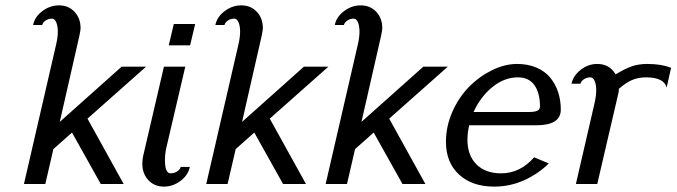

<svg xmlns="http://www.w3.org/2000/svg" viewBox="-20 -690 2537 720"><path d="M149.9 0H69.8L190.9 -524.9Q196.8 -550.8 196.8 -570.8Q196.8 -592.8 190.9 -606.4Q185.1 -620.1 174.8 -620.1Q161.6 -620.1 151.1 -613Q140.6 -606 138.2 -596.2H104Q110.4 -627 138.9 -648.4Q167.5 -669.9 201.2 -669.9Q236.8 -669.9 259.5 -645.8Q282.2 -621.6 282.2 -584Q282.2 -578.1 277.8 -556.2L204.1 -232.9L436 -439.9H527.8L308.1 -245.1L443.8 0H357.9L250 -192.9L180.2 -130.9Z M631.8 -600.1H711.9L692.9 -520H612.8ZM603.5 -134.8Q598.6 -113.3 598.6 -88.9Q598.6 -40 619.6 -40Q633.3 -40 644.3 -47.1Q655.3 -54.2 657.7 -64H691.9Q685.5 -33.2 657 -11.7Q628.4 9.8 594.7 9.8Q559.1 9.8 536.4 -14.4Q513.7 -38.6 513.7 -76.2Q513.7 -89.4 516.6 -104L594.7 -439.9H674.8Z M833.5 0H753.4L874.5 -524.9Q880.4 -550.8 880.4 -570.8Q880.4 -592.8 874.5 -606.4Q868.7 -620.1 858.4 -620.1Q845.2 -620.1 834.7 -613Q824.2 -606 821.8 -596.2H787.6Q793.9 -627 822.5 -648.4Q851.1 -669.9 884.8 -669.9Q920.4 -669.9 943.1 -645.8Q965.8 -621.6 965.8 -584Q965.8 -578.1 961.4 -556.2L887.7 -232.9L1119.6 -439.9H1211.4L991.7 -245.1L1127.4 0H1041.5L933.6 -192.9L863.8 -130.9Z M1281.2 0H1201.2L1322.3 -524.9Q1328.1 -550.8 1328.1 -570.8Q1328.1 -592.8 1322.3 -606.4Q1316.4 -620.1 1306.2 -620.1Q1293 -620.1 1282.5 -613Q1272 -606 1269.5 -596.2H1235.4Q1241.7 -627 1270.3 -648.4Q1298.8 -669.9 1332.5 -669.9Q1368.2 -669.9 1390.9 -645.8Q1413.6 -621.6 1413.6 -584Q1413.6 -578.1 1409.2 -556.2L1335.4 -232.9L1567.4 -439.9H1659.2L1439.5 -245.1L1575.2 0H1489.3L1381.3 -192.9L1311.5 -130.9Z M2083 -278.8Q2083 -220.2 1991.2 -220.2H1739.3Q1732.9 -190.9 1732.9 -166Q1732.9 -107.4 1766.6 -73.7Q1800.3 -40 1858.9 -40Q1930.7 -40 1982.9 -100.1L2038.1 -77.1Q1997.1 -37.1 1944.6 -13.7Q1892.1 9.8 1833 9.8Q1750.5 9.8 1701.4 -35.4Q1652.3 -80.6 1652.3 -158.2Q1652.3 -216.3 1676.5 -271Q1700.7 -325.7 1739 -364.5Q1777.3 -403.3 1825.2 -426.8Q1873 -450.2 1918.9 -450.2Q1960 -450.2 1992.2 -436.3Q2024.4 -422.4 2043.9 -398.2Q2063.5 -374 2073.2 -343.8Q2083 -313.5 2083 -278.8ZM1755.9 -270H1962.9Q1984.9 -270 1994.9 -274.7Q2004.9 -279.3 2004.9 -291Q2004.9 -341.3 1984.1 -370.6Q1963.4 -399.9 1921.9 -399.9Q1871.1 -399.9 1826.4 -363.5Q1781.7 -327.1 1755.9 -270Z M2480 -361.8Q2469.7 -399.9 2402.8 -399.9Q2372.6 -399.9 2349.1 -389.4Q2325.7 -378.9 2300.8 -356.9Q2300.8 -346.2 2297.9 -335.9L2219.7 0H2139.6L2210 -305.2Q2215.8 -331.1 2215.8 -351.1Q2215.8 -373 2210 -386.5Q2204.1 -399.9 2193.8 -399.9Q2180.2 -399.9 2169.7 -392.8Q2159.2 -385.7 2156.7 -376H2123Q2129.9 -406.7 2158 -428.5Q2186 -450.2 2219.7 -450.2Q2265.6 -450.2 2288.6 -411.1Q2322.3 -431.6 2348.4 -440.9Q2374.5 -450.2 2407.7 -450.2Q2459.5 -450.2 2496.6 -436Z"/></svg>

Font: Pfennig
Style: Italic
Weight: 500
Italic angle: -13°
Version: Version 20120410 ; ttfautohint (v0.8)